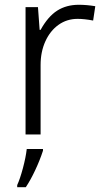

<svg xmlns="http://www.w3.org/2000/svg" viewBox="-20 -563 439 804"><path d="M87 -533H139L146 -438H150Q181 -494 219.5 -518.5Q258 -543 310 -543Q343 -543 379 -537L370 -477Q333 -484 305 -484Q260 -484 225 -459Q190 -434 170 -390Q150 -346 150 -291V0H87ZM52 212Q64 186 76 141Q88 96 92 61H160V68Q147 108 127.5 149.5Q108 191 88 221H52Z"/></svg>

Font: OpenSansMMV
Style: Light
Weight: 300
Foundry: Ascender Corporation
Version: Version 4.001